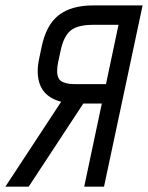

<svg xmlns="http://www.w3.org/2000/svg" viewBox="-48 -704 558 724"><path d="M335.9 -313.5H266.1L60.1 0H-27.8L182.6 -320.3Q94.2 -343.3 94.2 -435.5Q94.2 -458 99.6 -482.4L108.9 -526.9Q126 -609.9 173.3 -646.7Q220.7 -683.6 303.7 -683.6H489.7L344.2 0H269.5ZM167.5 -435.5Q167.5 -418.9 173.3 -408.4Q179.2 -397.9 191.4 -393.6Q203.6 -389.2 213.9 -387.9Q224.1 -386.7 240.7 -386.7H351.6L398.9 -610.4H303.7Q244.6 -610.4 218.3 -588.9Q191.9 -567.4 180.2 -511.2L170.9 -467.8Q167.5 -453.1 167.5 -435.5Z"/></svg>

Font: Anka/Coder Narrow
Style: Italic
Weight: 400
Width: 3
Italic angle: -12°
Monospace: yes
Version: Version 001.100